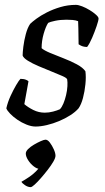

<svg xmlns="http://www.w3.org/2000/svg" viewBox="-20 -520 430 789"><path d="M126 0Q109 0 89 -8Q69 -16 51.5 -28Q34 -40 21.5 -53Q9 -66 6 -75Q12 -101 23.5 -126Q35 -151 46.5 -170.5Q58 -190 64 -196Q71 -196 77 -195Q83 -194 88.5 -191.5Q94 -189 97 -186Q94 -169 89.5 -144Q85 -119 80 -92Q95 -79 117 -68Q139 -57 164 -57Q181 -57 198 -61.5Q215 -66 226 -71Q234 -79 240.5 -94.5Q247 -110 251.5 -129Q256 -148 257 -165.5Q258 -183 256 -194Q254 -200 235.5 -208Q217 -216 191 -226.5Q165 -237 139 -248Q113 -259 94.5 -270.5Q76 -282 73 -292Q73 -304 76 -328.5Q79 -353 86 -379.5Q93 -406 104 -422Q112 -430 129.5 -443Q147 -456 172.5 -469Q198 -482 228.5 -491Q259 -500 292 -500Q302 -500 317.5 -494Q333 -488 348.5 -478.5Q364 -469 374.5 -459.5Q385 -450 385 -444Q385 -436 377 -412.5Q369 -389 358.5 -364.5Q348 -340 338 -327Q331 -327 324 -328.5Q317 -330 311.5 -333Q306 -336 303 -338Q303 -351 302.5 -368.5Q302 -386 302 -403.5Q302 -421 301 -433Q291 -437 278 -438Q265 -439 253 -439Q228 -439 206.5 -434.5Q185 -430 178 -426Q168 -411 159.5 -381.5Q151 -352 151 -322Q161 -313 186 -302.5Q211 -292 241 -280.5Q271 -269 296 -255.5Q321 -242 331 -227Q334 -204 331 -174Q328 -144 321 -117.5Q314 -91 303 -75Q290 -60 269 -46.5Q248 -33 223 -22.5Q198 -12 172.5 -6Q147 0 126 0ZM106 249Q95 249 83.5 241.5Q72 234 68 227Q84 218 99.5 207.5Q115 197 127.5 184.5Q140 172 147 161L143 174Q132 174 118.5 163.5Q105 153 95.5 138Q86 123 86 111Q86 102 95.5 92.5Q105 83 119.5 74.5Q134 66 147.5 60Q161 54 167 54Q176 54 185 66Q194 78 201 93.5Q208 109 208 120Q208 129 199 144.5Q190 160 176 178Q162 196 148 212Q134 228 122.5 238.5Q111 249 106 249Z"/></svg>

Font: Texturina Medium 12pt Light
Style: Italic
Weight: 300
Italic angle: -11°
Version: Version 1.002